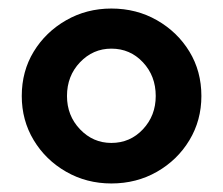

<svg xmlns="http://www.w3.org/2000/svg" viewBox="-20 -731 523 450"><path d="M241 -301Q183 -301 135 -328.5Q87 -356 59 -402.5Q31 -449 31 -506Q31 -564 59 -610Q87 -656 135 -683.5Q183 -711 241 -711Q300 -711 348 -683.5Q396 -656 424 -610Q452 -564 452 -506Q452 -449 424 -402.5Q396 -356 348 -328.5Q300 -301 241 -301ZM241 -396Q285 -396 315 -428Q345 -460 345 -506Q345 -553 315 -585Q285 -617 241 -617Q198 -617 167.5 -585Q137 -553 137 -506Q137 -460 167.5 -428Q198 -396 241 -396Z"/></svg>

Font: Red Hat Display
Style: Bold
Weight: 700
Designer: Pentagram, MCKL
Foundry: Pentagram, MCKL
Version: Version 1.023; ttfautohint (v1.8.3)